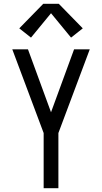

<svg xmlns="http://www.w3.org/2000/svg" viewBox="-20 -996 540 1016"><path d="M211 0V-292L45 -735H128L250 -402L372 -735H455L289 -292V0ZM144 -797 82 -846 209 -976H291L418 -846L356 -797L250 -926Z"/></svg>

Font: Iosevka SS04
Style: Regular
Weight: 400
Monospace: yes
Designer: Belleve Invis
Foundry: Belleve Invis
Version: Version 19.0.0; ttfautohint (v1.8.4)